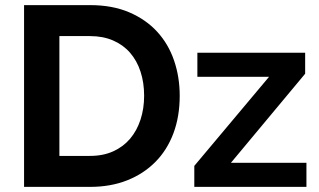

<svg xmlns="http://www.w3.org/2000/svg" viewBox="-20 -730 1247 750"><path d="M739 -82 1031 -430H751V-524H1172V-442L882 -94H1177V0H739ZM74 0V-710H332Q419 -710 484.5 -682Q550 -654 594 -606Q638 -558 660 -493.5Q682 -429 682 -356Q682 -275 657.5 -209.5Q633 -144 587 -97.5Q541 -51 476.5 -25.5Q412 0 332 0ZM543 -356Q543 -407 529 -450Q515 -493 488 -524Q461 -555 421.5 -572Q382 -589 332 -589H212V-121H332Q383 -121 422.5 -139Q462 -157 488.5 -188.5Q515 -220 529 -263Q543 -306 543 -356Z"/></svg>

Font: PTCRaleway
Style: Bold
Weight: 700
Designer: Matt McInerney, Pablo Impallari, Rodrigo Fuenzalida
Foundry: Matt McInerney, Pablo Impallari, Rodrigo Fuenzalida
Version: Version 3.000g; ttfautohint (v1.5) -l 8 -r 28 -G 28 -x 14 -D